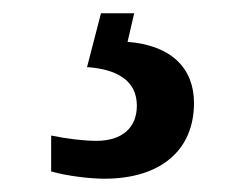

<svg xmlns="http://www.w3.org/2000/svg" viewBox="-20 -29 373 289"><path d="M137 240C222 240 272 197 272 126C272 73 237 39 172 34L182 -9H132L111 72C154 75 186 91 186 130C186 164 163 183 125 183C107 183 81 180 57 175V229C81 236 116 240 137 240Z"/></svg>

Font: Noto Serif Yezidi Medium
Style: Regular
Weight: 500
Designer: Dalton Maag Ltd
Foundry: Dalton Maag Ltd
Version: Version 1.001